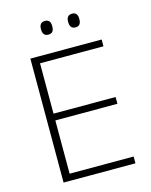

<svg xmlns="http://www.w3.org/2000/svg" viewBox="-120 -879 751 956"><g transform="rotate(-15 256.0 -401.0)"><path d="M87 0V-639H127.5V0ZM99.5 0V-35H457.5V0ZM109.5 -309.5V-344.5H447.5V-309.5ZM98.5 -604V-639H454.5V-604ZM205 -731Q190.5 -731 183.2 -739.8Q176 -748.5 176 -765V-768.5Q176 -784.5 183.2 -793Q190.5 -801.5 205 -801.5Q220 -801.5 227 -793Q234 -784.5 234 -768.5V-765Q234 -748.5 227 -739.8Q220 -731 205 -731ZM345 -731Q330.5 -731 323.2 -739.8Q316 -748.5 316 -765V-768.5Q316 -784.5 323.2 -793Q330.5 -801.5 345 -801.5Q359.5 -801.5 366.5 -793Q373.5 -784.5 373.5 -768.5V-765Q373.5 -748.5 366.5 -739.8Q359.5 -731 345 -731Z"/></g></svg>

Font: Anek Gujarati Medium ExtraLight
Style: Regular
Weight: 250
Version: Version 1.003